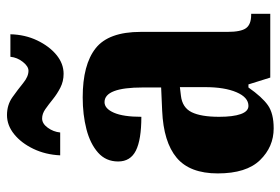

<svg xmlns="http://www.w3.org/2000/svg" viewBox="-150 -662 822 563"><g transform="rotate(-90 261.5 -381.0)"><path d="M166 10Q112 10 73 -30Q34 -70 34 -154Q34 -236 80 -274.5Q126 -313 218 -317L286 -320V-374Q286 -486 243 -486Q224 -486 212 -458.5Q200 -431 200 -378Q133 -378 101 -394Q69 -410 69 -446Q69 -482 95 -505Q121 -528 163.5 -539Q206 -550 257 -550Q353 -550 401 -512Q449 -474 449 -380V-126Q449 -86 460 -71Q471 -56 499 -56H502V0H315L295 -64H286Q258 -24 234 -7Q210 10 166 10ZM232 -64Q257 -64 272 -99Q287 -134 287 -191V-265L262 -262Q227 -258 213.5 -230.5Q200 -203 200 -150Q200 -109 208 -86.5Q216 -64 232 -64ZM326 -606Q304 -606 285.5 -615.5Q267 -625 251.5 -637.5Q236 -650 222.5 -659.5Q209 -669 195 -669Q180 -669 168 -652.5Q156 -636 154 -616H87Q89 -659 106 -694.5Q123 -730 149 -751Q175 -772 205 -772Q235 -772 257.5 -756Q280 -740 299 -724.5Q318 -709 335 -709Q348 -709 361 -725.5Q374 -742 376 -762H442Q441 -719 424 -683.5Q407 -648 381.5 -627Q356 -606 326 -606Z"/></g></svg>

Font: Noto Serif Sinhala ExtraCondensed Black
Style: Regular
Weight: 900
Width: 2
Designer: Jelle Bosma - Monotype Design Team
Foundry: Monotype Imaging Inc.
Version: Version 2.007; ttfautohint (v1.8.4.7-5d5b)